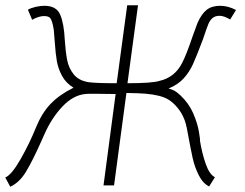

<svg xmlns="http://www.w3.org/2000/svg" viewBox="-26 -704 929 729"><path d="M331 -348Q303 -348 297 -347Q251 -342 210.5 -299Q170 -256 143 -195L130 -166Q98 -94 73 -52.5Q48 -11 13 5L-6 -30Q18 -40 52 -99.5Q86 -159 111 -221Q133 -275 166 -309.5Q199 -344 253 -371Q224 -389 209.5 -416Q195 -443 190 -471Q185 -499 182 -544Q180 -564 180 -568Q179 -592 175 -608Q170 -630 163.5 -636.5Q157 -643 141 -643Q122 -643 96 -629L80 -667Q92 -674 109.5 -678Q127 -682 143 -682Q188 -682 202.5 -648.5Q217 -615 220 -552Q223 -507 229 -476Q235 -445 254 -421.5Q273 -398 310 -392Q338 -388 417 -388L457 -684H498L458 -388Q552 -388 580 -397Q637 -410 665 -464Q681 -494 706 -568L724 -617Q739 -651 758.5 -666.5Q778 -682 810 -682Q840 -682 870 -666L848 -630Q824 -644 808 -644Q791 -644 781 -635.5Q771 -627 765 -612.5Q759 -598 745 -556Q721 -492 707 -461Q693 -430 671 -406Q649 -382 614 -368Q628 -364 636.5 -359.5Q645 -355 659 -342Q691 -312 707.5 -274Q724 -236 729.5 -202.5Q735 -169 733 -171Q741 -122 755 -82Q769 -42 790 -31L768 4Q744 -8 728.5 -39Q713 -70 705.5 -104Q698 -138 687 -198Q686 -204 683 -219Q680 -234 675 -248Q670 -262 661 -277Q633 -320 597 -334Q561 -348 496 -350L454 -351L407 0H367L413 -347Z"/></svg>

Font: Bellota Light
Style: Italic
Weight: 300
Italic angle: -7.5°
Designer: Kemie Guaida
Foundry: Kemie Guaida
Version: Version 4.001